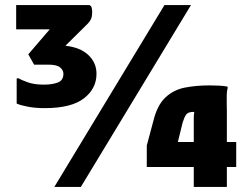

<svg xmlns="http://www.w3.org/2000/svg" viewBox="-20 -740 972 760"><path d="M157 -312Q120 -312 91 -317.5Q62 -323 46 -330V-430H54Q65 -423 90.5 -414Q116 -405 153 -405Q187 -405 209 -413.5Q231 -422 231 -448Q231 -462 218 -473Q205 -484 173 -484H115L92 -525L177 -624H44V-720H334L341 -715Q345 -705 345 -693Q345 -677 341 -666.5Q337 -656 325 -644L239 -559Q299 -552 330.5 -521.5Q362 -491 362 -448Q362 -389 312 -350.5Q262 -312 157 -312ZM195 0 631 -720H736L300 0ZM747 0V-79H561V-164L587 -261Q602 -323 634 -353.5Q666 -384 710.5 -393Q755 -402 810 -402Q827 -402 847 -401Q867 -400 881 -397V-391Q878 -381 877.5 -364Q877 -347 877.5 -329.5Q878 -312 878 -301V-178H915V-79H878V0ZM684 -178H747V-272Q747 -279 747.5 -285Q748 -291 749 -297H745Q724 -297 716.5 -286Q709 -275 703 -255Z"/></svg>

Font: Kufam
Style: Bold
Weight: 700
Designer: Wael Morcos, Artur Schmal
Foundry: Original Type
Version: Version 1.300; ttfautohint (v1.8.3)